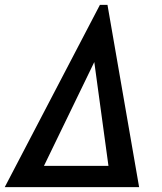

<svg xmlns="http://www.w3.org/2000/svg" viewBox="-44 -766 664 786"><path d="M365 -746H396L525.5 0H-24.5ZM400 -87 342 -512 136 -87Z"/></svg>

Font: JuliaMono BoldItalic
Style: Regular
Weight: 700
Italic angle: -9°
Monospace: yes
Designer: cormullion
Foundry: corm
Version: Version 0.049; ttfautohint (v1.8.4)